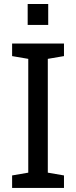

<svg xmlns="http://www.w3.org/2000/svg" viewBox="-20 -925 374 945"><path d="M39.6 0V-61.5L119.1 -75.2V-635.3L39.6 -648.9V-710.9H294.9V-648.9L215.3 -635.3V-75.2L294.9 -61.5V0ZM116.2 -802.2V-905.3H217.3V-802.2Z"/></svg>

Font: Roboto Slab LO
Style: Regular
Weight: 400
Designer: Google
Version: Version 2.000